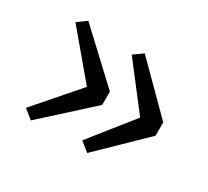

<svg xmlns="http://www.w3.org/2000/svg" viewBox="-104 -710 884 815"><g transform="rotate(30 338.0 -302.0)"><path d="M396.5 -545.5 611 -331V-265.5L396.5 -57L351.5 -93L516 -299.5L351.5 -513ZM120 -545.5 349.5 -331V-265.5L120 -57L75.5 -93L255 -299.5L75.5 -513Z"/></g></svg>

Font: Merriweather 20pt Light
Style: Regular
Weight: 300
Version: Version 2.100